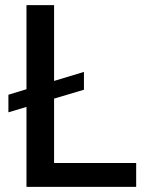

<svg xmlns="http://www.w3.org/2000/svg" viewBox="-20 -727 584 747"><path d="M306.6 -377.9 190.4 -343.3V-92.8H509.8V0H83V-311L12.7 -290V-358.4L83 -379.9V-707H190.4V-412.1L306.6 -447.3Z"/></svg>

Font: Pretendard GOV Medium
Style: Regular
Weight: 500
Designer: Base glyphs from Inter by Rasmus Andersson; Hangeul glyphs from Noto Sans CJK(Source Han Sans) by Jang Soo-young and Kan
Foundry: Kil Hyung-jin
Version: Version 1.309